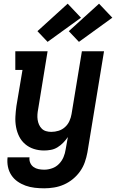

<svg xmlns="http://www.w3.org/2000/svg" viewBox="-20 -808 640 1041"><path d="M220 213Q194 213 168 210Q142 207 118.5 198.5Q95 190 75 176Q55 162 41.5 141.5Q28 121 23 96Q18 71 21 45H140Q138 61 144 75Q150 89 162 97.5Q174 106 189 109Q204 112 220 112Q241 112 262.5 104.5Q284 97 300 80.5Q316 64 324.5 43.5Q333 23 336 2L348 -65Q337 -49 323 -34.5Q309 -20 292 -9.5Q275 1 256 4.5Q237 8 219 8Q190 8 163.5 -0.5Q137 -9 116.5 -26.5Q96 -44 84 -68Q72 -92 67 -119.5Q62 -147 63.5 -175.5Q65 -204 69 -233L102 -429H63V-530H238L187 -217Q184 -202 183 -187.5Q182 -173 184 -159Q186 -145 191.5 -132.5Q197 -120 206.5 -110.5Q216 -101 229.5 -97Q243 -93 258 -93Q278 -93 297.5 -99Q317 -105 332.5 -119Q348 -133 356.5 -152Q365 -171 368 -190L424 -530H544L454 18Q449 45 440 71Q431 97 414.5 120.5Q398 144 375.5 162.5Q353 181 327 192.5Q301 204 273.5 208.5Q246 213 220 213ZM408 -581 353 -639 517 -788 589 -712ZM238 -581 183 -639 347 -788 419 -712Z"/></svg>

Font: Iosevka Curly Slab Extended
Style: Bold Italic
Weight: 700
Width: 7
Italic angle: -9°
Monospace: yes
Designer: Belleve Invis
Foundry: Belleve Invis
Version: Version 11.0.0; ttfautohint (v1.8.3)